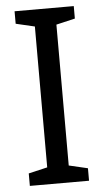

<svg xmlns="http://www.w3.org/2000/svg" viewBox="-52 -814 422 782"><g transform="rotate(-5 159.0 -423.0)"><path d="M280 -66V-117L203 -135V-711L280 -729V-780H38V-729L115 -711V-135L38 -117V-66Z"/></g></svg>

Font: Noto Sans Malayalam UI SemiCondensed
Style: Regular
Weight: 400
Width: 4
Designer: Jelle Bosma - Monotype Design Team
Foundry: Monotype Imaging Inc.
Version: Version 2.104